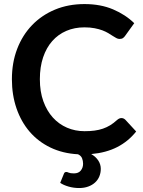

<svg xmlns="http://www.w3.org/2000/svg" viewBox="-20 -751 702 944"><path d="M649.5 -104.5Q611 -56 556.5 -28Q502 0 428.5 6.5Q451 19.5 463.2 38.2Q475.5 57 475.5 79Q475.5 99.5 468.2 116.8Q461 134 447.2 146.5Q433.5 159 413.8 166.2Q394 173.5 369.5 173.5Q341.5 173.5 316.8 166.2Q292 159 276 148L294.5 102.5Q297.5 94.5 306.5 94.5Q309 94.5 311.8 95.5Q314.5 96.5 318.2 98Q322 99.5 328 100.5Q334 101.5 343.5 101.5Q366 101.5 377.2 87.5Q388.5 73.5 388.5 54Q388.5 40 383.5 27.2Q378.5 14.5 363.5 7.5Q288.5 3.5 228.2 -25.5Q168 -54.5 126 -103.2Q84 -152 61.2 -218Q38.5 -284 38.5 -361.5Q38.5 -443 64.5 -510.8Q90.5 -578.5 137.8 -627.5Q185 -676.5 250.5 -703.8Q316 -731 395.5 -731Q474.5 -731 535.8 -705Q597 -679 640 -637L595 -574.5Q591 -568.5 584.8 -564Q578.5 -559.5 567.5 -559.5Q560 -559.5 552 -563.8Q544 -568 534.5 -574.2Q525 -580.5 512.5 -588Q500 -595.5 483.5 -601.8Q467 -608 445.2 -612.2Q423.5 -616.5 395 -616.5Q346.5 -616.5 306.2 -599.2Q266 -582 237 -549.2Q208 -516.5 192 -469.2Q176 -422 176 -361.5Q176 -300.5 193.2 -253Q210.5 -205.5 240 -173Q269.5 -140.5 309.5 -123.2Q349.5 -106 395.5 -106Q423 -106 445.2 -109Q467.5 -112 486.2 -118.5Q505 -125 521.8 -135.2Q538.5 -145.5 555 -160.5Q560 -165 565.5 -167.8Q571 -170.5 577 -170.5Q588 -170.5 596.5 -162Z"/></svg>

Font: Lato
Style: Bold
Weight: 700
Designer: Lukasz Dziedzic with Adam Twardoch and Botio Nikoltchev
Foundry: tyPoland Lukasz Dziedzic
Version: Version 2.010; 2014-09-01; http://www.latofonts.com/; ttfaut